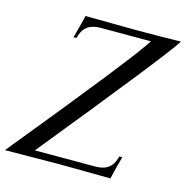

<svg xmlns="http://www.w3.org/2000/svg" viewBox="-107 -833 906 935"><g transform="rotate(15 345.5 -366.0)"><path d="M549.3 -695.8H296.9Q256.3 -695.8 232.9 -679.9Q209.5 -664.1 199.2 -631.3L194.8 -617.7H180.2Q201.2 -693.4 210 -732.4Q236.8 -732.4 343.8 -731.2Q450.7 -730 460.9 -730Q588.9 -730 691.4 -732.4Q642.6 -653.3 141.1 -36.6H444.3Q484.9 -36.6 508.3 -52.5Q531.7 -68.4 542 -101.1L546.4 -114.7H561Q542.5 -48.3 531.7 0Q506.8 0 405.8 -1.2Q304.7 -2.4 273.4 -2.4Q204.1 -2.4 0 0Q495.6 -606 549.3 -695.8Z"/></g></svg>

Font: Flanker
Style: Italic
Weight: 400
Italic angle: -12°
Designer: Flanker
Version: Version 2.027